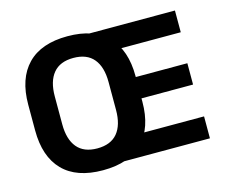

<svg xmlns="http://www.w3.org/2000/svg" viewBox="-96 -782 1083 926"><g transform="rotate(-15 445.5 -319.5)"><path d="M310.5 15.5Q179 15.5 111 -54.2Q43 -124 43 -255V-383.5Q43 -513.5 111 -583.5Q179 -653.5 310.5 -653.5Q443 -653.5 510.8 -582.8Q578.5 -512 578.5 -383.5V-255Q578.5 -125.5 510.8 -55Q443 15.5 310.5 15.5ZM311 -93.5Q378.5 -93.5 412 -134Q445.5 -174.5 445.5 -249.5V-389Q445.5 -464 412 -504.5Q378.5 -545 311 -545Q244 -545 210.5 -504.5Q177 -464 177 -389V-249.5Q177 -174.5 210.5 -134Q244 -93.5 311 -93.5ZM399 0V-109.5H847.5V0ZM492.5 -271.5V-378H836V-271.5ZM398.5 -530.5V-639H844V-530.5Z"/></g></svg>

Font: Anek Gurmukhi Medium SemiBold
Style: Regular
Weight: 600
Version: Version 1.003